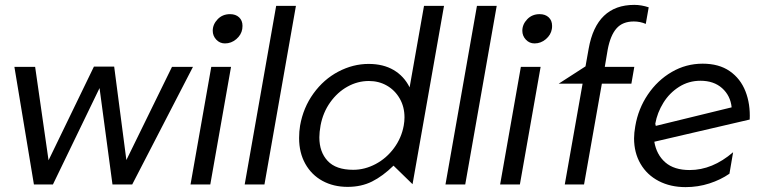

<svg xmlns="http://www.w3.org/2000/svg" viewBox="-20 -756 3127 787"><path d="M39 -482 119 0H197L388 -395L441 0H522L771 -482H685L498 -100L448 -483H365L179 -99L124 -482Z M927 -482H846L761 0H842ZM852 -630Q852 -609 866.5 -593.5Q881 -578 902 -578Q928 -578 948.5 -595.5Q969 -613 973 -637Q974 -642 974 -650Q974 -672 960 -685Q946 -698 923 -698Q892 -698 872 -677Q852 -656 852 -630Z M1193 -732H1112L983 0H1064Z M1800 -732H1718L1659 -398Q1636 -444 1593.5 -469Q1551 -494 1491 -494Q1427 -494 1367 -462.5Q1307 -431 1265 -373Q1223 -315 1210 -241Q1206 -217 1206 -190Q1206 -130 1231.5 -84.5Q1257 -39 1302 -14.5Q1347 10 1405 10Q1461 10 1505 -12Q1549 -34 1593 -77L1671 -1ZM1289 -193Q1289 -214 1294 -242Q1304 -295 1333.5 -336.5Q1363 -378 1404.5 -401Q1446 -424 1492 -424Q1533 -424 1566 -405Q1599 -386 1618.5 -352Q1638 -318 1638 -275Q1638 -259 1635 -242Q1626 -191 1595 -149Q1564 -107 1519.5 -83.5Q1475 -60 1428 -60Q1357 -60 1323 -96.5Q1289 -133 1289 -193Z M2016 -732H1935L1806 0H1887Z M2196 -482H2115L2030 0H2111ZM2121 -630Q2121 -609 2135.5 -593.5Q2150 -578 2171 -578Q2197 -578 2217.5 -595.5Q2238 -613 2242 -637Q2243 -642 2243 -650Q2243 -672 2229 -685Q2215 -698 2192 -698Q2161 -698 2141 -677Q2121 -656 2121 -630Z M2580 -736Q2425 -736 2393 -557L2380 -484L2270 -413H2368L2295 0H2374L2447 -413H2568L2580 -482H2459L2471 -553Q2482 -611 2507 -639.5Q2532 -668 2578 -668Q2604 -668 2627 -658L2639 -726Q2609 -736 2580 -736Z M2807 -59Q2743 -59 2707 -90.5Q2671 -122 2662 -175L3053 -266Q3056 -330 3035.5 -382Q3015 -434 2971 -464.5Q2927 -495 2860 -495Q2792 -495 2733.5 -461Q2675 -427 2635.5 -368.5Q2596 -310 2584 -239Q2579 -211 2579 -189Q2579 -130 2605.5 -84.5Q2632 -39 2680 -14Q2728 11 2790 11Q2841 11 2887.5 -4Q2934 -19 2970 -44L2985 -132Q2900 -59 2807 -59ZM2851 -425Q2906 -425 2940 -394.5Q2974 -364 2979 -316L2668 -240L2666 -249Q2674 -294 2699 -334.5Q2724 -375 2763.5 -400Q2803 -425 2851 -425Z"/></svg>

Font: Geom Light
Style: Italic
Weight: 300
Italic angle: -10°
Version: Version 1.102